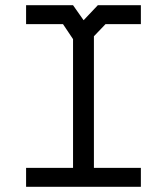

<svg xmlns="http://www.w3.org/2000/svg" viewBox="-20 -716 640 736"><path d="M80 -696V-623.5H221.5L260 -566V-72.5H80V0H520V-72.5H340V-577L384.5 -623.5H520V-696H355L300.5 -638.5L260 -696Z"/></svg>

Font: Kode
Style: Regular
Weight: 400
Monospace: yes
Designer: Isa Ozler
Foundry: Kadena LLC
Version: Version 1.000;gftools[0.9.28]